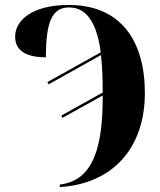

<svg xmlns="http://www.w3.org/2000/svg" viewBox="-20 -744 645 774"><path d="M221 0V10C429 -2 564 -142 564 -369C564 -582 465 -724 257 -724C111 -724 41 -663 41 -596C41 -540 85 -513 165 -513C165 -659 191 -714 259 -714C335 -714 372 -641 386 -533L171 -413L176 -404L387 -522C392 -480 394 -433 394 -371L227 -278L232 -269L394 -359V-346C393 -154 358 -16 221 0Z"/></svg>

Font: Noto Serif Display Condensed Black
Style: Regular
Weight: 900
Width: 3
Designer: Monotype Design Team
Foundry: Monotype Imaging Inc.
Version: Version 2.009